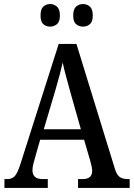

<svg xmlns="http://www.w3.org/2000/svg" viewBox="-20 -932 663 952"><path d="M2 0V-44H16Q39 -44 53 -58.5Q67 -73 82 -121L271 -714H359L550 -94Q559 -65 573.5 -54.5Q588 -44 614 -44H623V0H367V-44H389Q437 -44 437 -84Q437 -94 434 -108.5Q431 -123 427 -136L397 -239H179L152 -144Q148 -132 144.5 -116Q141 -100 141 -88Q141 -67 153 -55.5Q165 -44 192 -44H217V0ZM197 -291H381L328 -478Q317 -520 307 -555.5Q297 -591 291 -622Q284 -591 275 -557.5Q266 -524 255 -486ZM392 -800Q372 -800 357.5 -812Q343 -824 343 -855Q343 -887 357.5 -899.5Q372 -912 392 -912Q411 -912 425.5 -899.5Q440 -887 440 -855Q440 -824 425.5 -812Q411 -800 392 -800ZM229 -800Q209 -800 195 -812Q181 -824 181 -855Q181 -887 195 -899.5Q209 -912 229 -912Q247 -912 262 -899.5Q277 -887 277 -855Q277 -824 262 -812Q247 -800 229 -800Z"/></svg>

Font: Noto Serif Lao Condensed Medium
Style: Regular
Weight: 500
Width: 3
Designer: Monotype Design Team
Foundry: Monotype Imaging Inc.
Version: Version 2.003; ttfautohint (v1.8.4.7-5d5b)